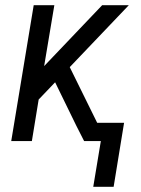

<svg xmlns="http://www.w3.org/2000/svg" viewBox="-20 -540 540 735"><path d="M337 175 366 0H302L272 -59L191 -225L128 -159L102 0H23L109 -520H188L149 -287L371 -520H473L247 -283L352 -70H455L415 175Z"/></svg>

Font: Iosevka SS04
Style: Italic
Weight: 400
Italic angle: -9°
Monospace: yes
Designer: Belleve Invis
Foundry: Belleve Invis
Version: Version 19.0.0; ttfautohint (v1.8.4)